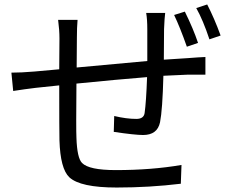

<svg xmlns="http://www.w3.org/2000/svg" viewBox="-20 -811 1040 859"><path d="M816 -602Q785 -690 759 -744L807 -759Q845 -682 866 -619ZM719 -753Q716 -731 714 -681L713 -544L821 -551Q871 -555 899 -556V-477H821Q745 -474 711 -472Q707 -319 696 -264Q684 -207 620 -207Q584 -207 489 -221L491 -292Q546 -279 590 -279Q623 -279 627 -305Q634 -354 638 -466Q501 -455 322 -437Q320 -232 322 -194Q325 -104 347 -82Q378 -50 498 -50Q658 -50 792 -73L789 11Q649 28 502 28Q339 28 290 -18Q250 -56 246 -183Q245 -225 245 -429L140 -418Q90 -412 39 -404L31 -486Q74 -486 134 -491L245 -501L246 -639Q246 -677 240 -722H327Q324 -688 324 -642L323 -509L639 -538V-679Q639 -725 634 -753ZM907 -791Q939 -729 967 -652L917 -635Q888 -722 858 -775Z"/></svg>

Font: KaiGen Gothic CN Regular
Style: Regular
Weight: 400
Designer: Ryoko NISHIZUKA  (kana & ideographs); Paul D. Hunt (Latin, Greek & Cyrillic); Wenlong ZHANG  (bopomofo); Sandoll Communi
Foundry: Adobe Systems Incorporated
Version: Version 1.002.20150501